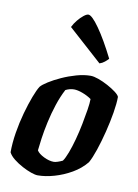

<svg xmlns="http://www.w3.org/2000/svg" viewBox="-87 -837 643 895"><g transform="rotate(10 234.0 -389.5)"><path d="M155 0Q143 0 123 -7Q103 -14 80.5 -26Q58 -38 39 -53Q20 -68 12 -84Q12 -128 20 -177.5Q28 -227 41 -273.5Q54 -320 67.5 -355.5Q81 -391 92 -408Q101 -419 125.5 -434.5Q150 -450 183 -465Q216 -480 251.5 -490Q287 -500 318 -500Q333 -500 355.5 -492Q378 -484 401 -471.5Q424 -459 440.5 -446.5Q457 -434 460 -425Q460 -394 452.5 -349Q445 -304 433 -256Q421 -208 407 -166.5Q393 -125 380 -102Q353 -69 314 -46.5Q275 -24 233 -12Q191 0 155 0ZM218 -75Q225 -75 237 -79Q249 -83 259 -88Q269 -102 280 -131Q291 -160 301 -197Q311 -234 318.5 -272Q326 -310 331 -342Q336 -374 336 -393Q318 -406 294 -415Q270 -424 253 -424Q233 -424 213 -414Q195 -380 181 -337.5Q167 -295 157.5 -251.5Q148 -208 143 -172Q138 -136 136 -115Q145 -100 170.5 -87.5Q196 -75 218 -75ZM348 -564 188 -708Q196 -725 209.5 -741.5Q223 -758 236.5 -768.5Q250 -779 258 -779Q275 -779 311 -728Q347 -677 389 -593Q383 -586 372 -577Q361 -568 348 -564Z"/></g></svg>

Font: Texturina 72pt 72pt ExtraBold
Style: Italic
Weight: 800
Italic angle: -11°
Designer: Guillermo Torres Carreño
Foundry: Omnibus-Type
Version: Version 1.002; ttfautohint (v1.8.3)